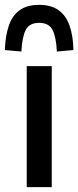

<svg xmlns="http://www.w3.org/2000/svg" viewBox="-34 -770 322 790"><path d="M76 0V-498H179V0ZM54 -558 -14 -564Q-12 -623 2.5 -665Q17 -707 47.5 -728.5Q78 -750 127 -750Q176 -750 206.5 -728.5Q237 -707 252 -665Q267 -623 268 -564L200 -558Q197 -618 182 -647Q167 -676 127 -676Q87 -676 72 -647Q57 -618 54 -558Z"/></svg>

Font: Nunito Sans 7pt Condensed SemiBold
Style: Regular
Weight: 600
Width: 3
Designer: Vernon Adams
Foundry: Vernon Adams
Version: Version 3.101;gftools[0.9.27]